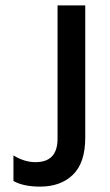

<svg xmlns="http://www.w3.org/2000/svg" viewBox="-20 -694 408 714"><path d="M297 -182Q297 -89 251.5 -44.5Q206 0 129 0Q67 0 30 -21V-116Q71 -91 112 -91Q194 -91 194 -178V-674H297Z"/></svg>

Font: Hind Madurai Medium
Style: Regular
Weight: 500
Designer: Jyotish Sonowal
Foundry: Indian Type Foundry
Version: Version 1.001;PS 1.0;hotconv 1.0.86;makeotf.lib2.5.63406; tt